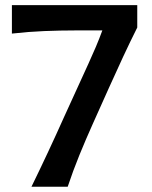

<svg xmlns="http://www.w3.org/2000/svg" viewBox="-20 -706 576 726"><path d="M99 0Q131 -65.5 162 -131.8Q193 -198 222 -263L314.5 -465.5Q329 -497 342.2 -528.2Q355.5 -559.5 367 -591H268Q207.5 -591 146.8 -588.5Q86 -586 25 -579V-686.5H499V-602Q472 -548 445.8 -491.8Q419.5 -435.5 392 -374L331 -238Q304.5 -179 280.2 -119.5Q256 -60 236 0Z"/></svg>

Font: Commissioner Flair Medium
Style: Regular
Weight: 500
Designer: Kostas Bartsokas
Foundry: Kostas Bartsokas
Version: Version 1.000; ttfautohint (v1.8.3)